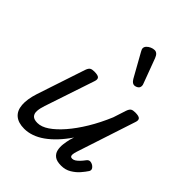

<svg xmlns="http://www.w3.org/2000/svg" viewBox="-241 -984 1129 1129"><g transform="rotate(45 323.0 -420.0)"><path d="M161 15Q112 15 84.5 -8Q57 -31 53.5 -75.5Q50 -120 70 -182L170 -483Q177 -503 186.5 -509Q196 -515 215 -515Q246 -515 254.5 -505.5Q263 -496 256 -476L152 -165Q142 -136 140.5 -113Q139 -90 151 -77Q163 -64 192 -64Q225 -64 262 -89Q299 -114 338.5 -159.5Q378 -205 415.5 -267Q453 -329 484 -403L510 -483Q517 -503 526.5 -509Q536 -515 555 -515Q586 -515 594.5 -505.5Q603 -496 596 -476L475 -107Q470 -91 469 -80.5Q468 -70 472 -65Q476 -60 485 -60Q496 -60 506.5 -67Q517 -74 528 -85.5Q539 -97 550 -112Q558 -123 569 -124Q580 -125 594 -117Q608 -107 610.5 -97.5Q613 -88 607 -79Q596 -62 577 -40Q558 -18 530.5 -1.5Q503 15 468 15Q431 15 413 1Q395 -13 390 -35Q385 -57 388 -82Q391 -107 397 -131L405 -156Q377 -115 347 -83Q317 -51 286 -29Q255 -7 223.5 4Q192 15 161 15ZM438 -623Q431 -623 423.5 -628Q416 -633 408 -646L327 -791Q324 -797 321.5 -802Q319 -807 319 -813Q319 -824 328 -833.5Q337 -843 350.5 -849Q364 -855 377 -855Q400 -855 412 -823L469 -670Q471 -666 472 -661.5Q473 -657 473 -653Q473 -638 461.5 -630.5Q450 -623 438 -623Z"/></g></svg>

Font: Playwrite IN
Style: Regular
Weight: 400
Designer: Veronika Burian, José Scaglione
Foundry: TypeTogether
Version: Version 1.002